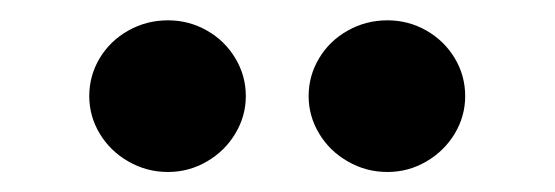

<svg xmlns="http://www.w3.org/2000/svg" viewBox="-20 -767 543 188"><path d="M67.4 -672.9Q67.4 -692.9 77.6 -710Q87.9 -727.1 105.7 -737.1Q123.5 -747.1 144.5 -747.1Q165 -747.1 182.6 -737.1Q200.2 -727.1 210.4 -710Q220.7 -692.9 220.7 -672.9Q220.7 -653.3 210.4 -636.2Q200.2 -619.1 182.6 -608.9Q165 -598.6 144.5 -598.6Q123.5 -598.6 105.7 -608.9Q87.9 -619.1 77.6 -636.2Q67.4 -653.3 67.4 -672.9ZM282.2 -672.9Q282.2 -692.9 292.5 -710Q302.7 -727.1 320.6 -737.1Q338.4 -747.1 359.4 -747.1Q379.9 -747.1 397.5 -737.1Q415 -727.1 425.3 -710Q435.5 -692.9 435.5 -672.9Q435.5 -653.3 425.3 -636.2Q415 -619.1 397.5 -608.9Q379.9 -598.6 359.4 -598.6Q338.4 -598.6 320.6 -608.9Q302.7 -619.1 292.5 -636.2Q282.2 -653.3 282.2 -672.9Z"/></svg>

Font: Pretendard GOV ExtraBold
Style: Regular
Weight: 800
Designer: Base glyphs from Inter by Rasmus Andersson; Hangeul glyphs from Noto Sans CJK(Source Han Sans) by Jang Soo-young and Kan
Foundry: Kil Hyung-jin
Version: Version 1.309